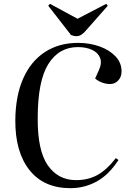

<svg xmlns="http://www.w3.org/2000/svg" viewBox="-20 -969 670 1003"><path d="M496 -601Q514 -640 502.5 -667.5Q491 -695 460 -709Q429 -723 387 -723Q288 -723 232.5 -634.5Q177 -546 177 -351Q176 -182 230 -105Q284 -28 377 -28Q440 -28 488.5 -54.5Q537 -81 585 -143L599 -133Q547 -54 483.5 -20Q420 14 348 14Q209 14 134 -80.5Q59 -175 60 -341Q61 -468 101 -558.5Q141 -649 214.5 -697Q288 -745 388 -745Q448 -745 500 -726.5Q552 -708 583.5 -674.5Q615 -641 615 -596Q615 -567 597.5 -548.5Q580 -530 555 -530Q535 -530 514 -537.5Q493 -545 477 -559ZM232 -939 241 -949 385 -871 535 -949 543 -939 431 -812Q405 -780 381 -780Q370 -780 364 -782Q358 -784 351 -786Z"/></svg>

Font: Literata 72pt Medium
Style: Italic
Weight: 500
Italic angle: -2°
Designer: Latin by Veronika Burian and Jose Scaglione. Greek by Irene Vlachou. Cyrillic by Vera Evstafieva
Foundry: TypeTogether
Version: Version 3.002